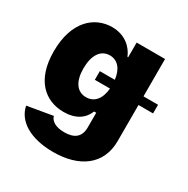

<svg xmlns="http://www.w3.org/2000/svg" viewBox="-173 -704 1046 1071"><g transform="rotate(30 350.5 -168.5)"><path d="M309.6 215.8C477.5 215.8 591.3 135.3 591.3 -17.1V-249.5H685.1V-305.2H591.3V-545.9H408.2V-451.2H403.8C382.3 -503.9 331.1 -552.7 248 -552.7C136.7 -552.7 32.2 -467.8 32.2 -272.9C32.2 -85.9 130.9 -6.8 248.5 -6.8C325.7 -6.8 374.5 -41.5 395 -94.2H408.7V0C408.7 60.5 374.5 89.4 308.6 89.4C253.4 89.4 220.2 68.8 212.9 39.1L50.3 66.9C67.9 157.2 162.6 215.8 309.6 215.8ZM315.4 -140.6C256.8 -140.6 223.1 -189.5 223.1 -272.9C223.1 -356.9 256.3 -409.7 315.4 -409.7C366.2 -409.7 398.9 -370.6 406.7 -305.2H310.1V-249.5H407.7C401.9 -180.7 368.2 -140.6 315.4 -140.6Z"/></g></svg>

Font: Raveo ExtraBold
Style: Regular
Weight: 800
Designer: Jakub Foglar, Rasmus Andersson (Inter)
Foundry: Jakubfoglar.com
Version: Version 1.100;Glyphs 3.2.3 (3260)